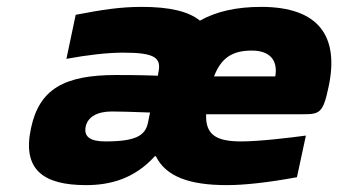

<svg xmlns="http://www.w3.org/2000/svg" viewBox="-20 -529 983 558"><path d="M392 -509C330 -509 278 -501 200 -486L173 -358C233 -369 291 -376 338 -376C431 -376 450 -361 440 -317L439 -309C382 -311 340 -311 318 -311C166 -311 94 -270 70 -156C44 -35 107 9 230 9C300 9 370 -9 430 -75H433C462 -16 530 9 639 9C692 9 762 1 843 -14L869 -135C825 -129 734 -118 681 -118C607 -118 577 -138 579 -197H860C909 -197 919 -200 935 -277C966 -422 908 -509 739 -509C668 -509 609 -496 561 -469C528 -496 473 -509 392 -509ZM229 -161C235 -189 262 -205 305 -205C324 -205 364 -204 416 -202L410 -172C402 -135 375 -118 286 -118C243 -118 223 -131 229 -161ZM602 -307C623 -361 655 -382 712 -382C766 -382 788 -352 780 -307Z"/></svg>

Font: LT Wave Text Black Italic
Style: Regular
Weight: 900
Designer: Daniel Lyons
Version: Version 2.5 (Glyphs App)